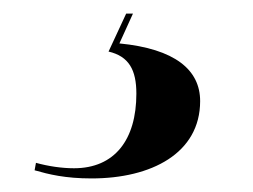

<svg xmlns="http://www.w3.org/2000/svg" viewBox="-20 -23 373 283"><path d="M115 240C203 240 275 203 275 126C275 80 238 49 156 41L176 -3H166L140 53C170 60 181 80 181 115C181 183 149 225 89 225C71 225 51 222 33 217L31 228C52 234 76 240 115 240Z"/></svg>

Font: Noto Serif Display SemiBold
Style: Italic
Weight: 600
Italic angle: -12°
Designer: Monotype Design Team
Foundry: Monotype Imaging Inc.
Version: Version 2.009